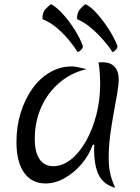

<svg xmlns="http://www.w3.org/2000/svg" viewBox="-20 -869 671 922"><path d="M426 -175Q407 -122 370 -79.5Q333 -37 288.5 -12.5Q244 12 199 12Q132 12 95.5 -40Q59 -92 59 -187Q59 -262 79.5 -328Q100 -394 136 -444Q172 -494 220.5 -522Q269 -550 324 -550Q338 -550 354.5 -546.5Q371 -543 396 -537Q322 -520 265.5 -472Q209 -424 178 -354Q147 -284 147 -202Q147 -138 170 -104.5Q193 -71 236 -71Q280 -71 320.5 -103Q361 -135 392.5 -190.5Q424 -246 442.5 -317Q461 -388 461 -466Q461 -492 459 -520Q457 -548 453 -570Q460 -569 465 -569.5Q470 -570 474 -570Q510 -570 530 -548.5Q550 -527 550 -488Q550 -462 543 -421Q536 -380 526.5 -329Q517 -278 509.5 -222Q502 -166 502 -111Q502 -68 509 -37Q516 -6 533 33Q478 17 455 -27Q432 -71 432 -154Q432 -166 433 -173ZM544 -648Q544 -638 536 -629.5Q528 -621 520 -619Q503 -646 476 -677Q449 -708 416.5 -735.5Q384 -763 350 -777Q349 -809 365 -826Q381 -843 391 -849Q420 -834 450 -799Q480 -764 505.5 -723.5Q531 -683 544 -648ZM378 -648Q378 -638 370 -630Q362 -622 353 -619Q336 -646 309.5 -678Q283 -710 250.5 -737Q218 -764 184 -777Q183 -810 199.5 -826.5Q216 -843 225 -849Q253 -834 283 -800.5Q313 -767 338.5 -726.5Q364 -686 378 -648Z"/></svg>

Font: Merienda Light
Style: Regular
Weight: 300
Designer: Eduardo Rodriguez Tunni
Foundry: Eduardo Rodriguez Tunni
Version: Version 2.001; ttfautohint (v1.8.4.7-5d5b)